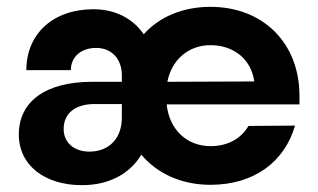

<svg xmlns="http://www.w3.org/2000/svg" viewBox="-20 -530 930 561"><path d="M219 11C299 11 359 -22 393 -78C439 -23 510 10 595 10C723 10 812 -58 842 -163L706 -162C685 -126 647 -103 595 -103C528 -103 475 -149 467 -225H855V-250C855 -406 747 -510 595 -510C514 -510 446 -481 400 -430C368 -476 317 -503 253 -503C136 -503 57 -432 57 -325H187C187 -364 217 -390 261 -390C306 -390 336 -358 336 -310V-291H249C114 -291 35 -234 35 -137C35 -46 112 11 219 11ZM241 -87C197 -87 166 -113 166 -153C166 -199 200 -226 256 -226H336V-224V-186C336 -126 299 -87 241 -87ZM469 -291C482 -357 532 -398 595 -398C663 -398 714 -357 723 -292Z"/></svg>

Font: Goli SemiBold
Style: Regular
Weight: 600
Designer: jaikishan Patel
Foundry: MagicType
Version: Version 1.000;Glyphs 3.2 (3242)